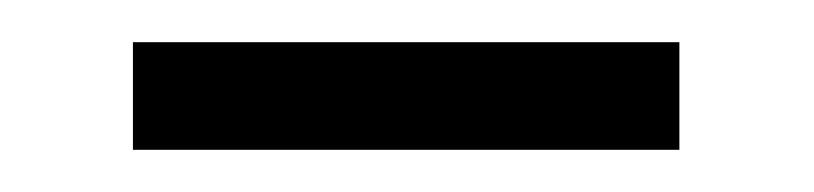

<svg xmlns="http://www.w3.org/2000/svg" viewBox="-20 -313 386 91"><path d="M43 -242H302V-293H43Z"/></svg>

Font: Harano Aji Mincho TW
Style: Regular
Weight: 400
Foundry: Masamichi Hosoda
Version: HaranoAjiMinchoTW-Regular version 20230610;ttx 4.39.4